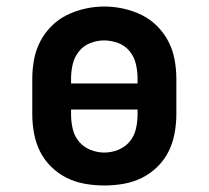

<svg xmlns="http://www.w3.org/2000/svg" viewBox="-20 -561 640 589"><path d="M300 8Q271 8 241.5 3Q212 -2 185.5 -15Q159 -28 137.5 -49Q116 -70 103 -96Q90 -122 84.5 -151.5Q79 -181 79 -210V-320Q79 -349 84.5 -378.5Q90 -408 103.5 -434Q117 -460 138 -481Q159 -502 185.5 -515Q212 -528 241.5 -534.5Q271 -541 300 -541Q329 -541 358.5 -534.5Q388 -528 414.5 -515Q441 -502 462 -481Q483 -460 496.5 -434Q510 -408 515.5 -378.5Q521 -349 521 -320V-210Q521 -181 515.5 -151.5Q510 -122 497 -96Q484 -70 462.5 -49Q441 -28 414.5 -15Q388 -2 358.5 3Q329 8 300 8ZM198 -305H402V-320Q402 -342 397 -364Q392 -386 378 -403.5Q364 -421 342.5 -429Q321 -437 299 -437Q277 -437 256 -428.5Q235 -420 221.5 -402.5Q208 -385 203 -363.5Q198 -342 198 -320ZM300 -93Q322 -93 343 -101.5Q364 -110 378 -127Q392 -144 397 -166Q402 -188 402 -210V-225H198V-210Q198 -188 203 -166Q208 -144 222 -127Q236 -110 257 -101.5Q278 -93 300 -93Z"/></svg>

Font: Iosevka Slab Extended
Style: Bold
Weight: 700
Width: 7
Monospace: yes
Designer: Belleve Invis
Foundry: Belleve Invis
Version: Version 11.1.0; ttfautohint (v1.8.3)